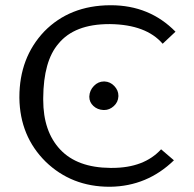

<svg xmlns="http://www.w3.org/2000/svg" viewBox="-20 -711 741 733"><path d="M400 -691Q401 -691 403 -691Q551 -691 650 -590L601 -544Q538 -617 401 -619Q399 -619 397 -619Q264 -619 203 -544Q146 -478 145 -337Q145 -333 145 -330Q145 -209 210 -140Q275 -71 401 -70Q404 -70 408 -70Q530 -70 595 -141L644 -99Q542 0 401 2Q400 2 398 2Q253 2 154 -94Q56 -191 54 -337Q54 -339 54 -340Q54 -491 149 -591Q246 -690 400 -691ZM432 -343Q431 -321 414.5 -306Q398 -291 378 -291Q376 -291 375 -291Q352 -292 336.5 -306.5Q321 -321 321 -341Q321 -342 321 -343Q322 -366 338.5 -383Q355 -400 377 -400Q378 -400 379 -400Q401 -399 416.5 -382.5Q432 -366 432 -346Q432 -344 432 -343Z"/></svg>

Font: New Athena Unicode
Style: Regular
Weight: 400
Designer: J. Rusten 1997; rev. by R. Hancock 2001, 2002, rev. by D. Mastronarde 2002-2021
Foundry: GreekKeys New Athena Unicode
Version: Version 5.008